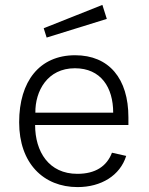

<svg xmlns="http://www.w3.org/2000/svg" viewBox="-20 -752 606 782"><path d="M397 -732 158 -637 170 -599 415 -675ZM123 -243H503V-274C503 -432 424 -527 286 -527C141 -527 58 -421 58 -254C58 -87 157 10 296 10C392 10 469 -37 494 -117L436 -130C415 -75 369 -44 295 -44C179 -44 123 -134 123 -243ZM124 -293C123 -381 173 -474 285 -474C391 -474 441 -396 441 -293Z"/></svg>

Font: United Sans ExtraLight
Style: Regular
Weight: 200
Designer: Pablo Impallari, Rodrigo Fuenzalida (Modified by Dan O. Williams)
Version: Version 1.000;PS 001.000;hotconv 1.0.88;makeotf.lib2.5.64775